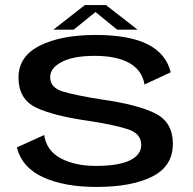

<svg xmlns="http://www.w3.org/2000/svg" viewBox="-20 -733 760 758"><path d="M360.5 5Q234.5 5 150.8 -33Q67 -71 46.5 -151L154.5 -200Q163.5 -138 219.8 -108Q276 -78 358 -78Q447.5 -78 492.5 -99.8Q537.5 -121.5 537.5 -160.5Q537.5 -204.5 488.5 -221.5Q439.5 -238.5 335.5 -255Q189 -275.5 121 -309Q53 -342.5 53 -427Q53 -510.5 137.2 -552.8Q221.5 -595 356.5 -595Q489 -595 562.2 -558.5Q635.5 -522 654 -447.5L550.5 -399.5Q541.5 -455 491.2 -483.8Q441 -512.5 354 -512.5Q269.5 -512.5 223.8 -488.5Q178 -464.5 178 -428.5Q178 -386.5 229.5 -371.2Q281 -356 380 -340.5Q524.5 -320 593.5 -285Q662.5 -250 662.5 -165.5Q662.5 -77 581.2 -36Q500 5 360.5 5ZM191 -616 315 -713H398.5L523 -616H442.5L357 -685.5L271 -616Z"/></svg>

Font: Anybody ExtraExpanded Medium
Style: Regular
Weight: 500
Width: 8
Designer: Tyler Finck
Foundry: Etcetera Type Company
Version: Version 1.010; ttfautohint (v1.8.3) -l 8 -r 50 -G 200 -x 14 